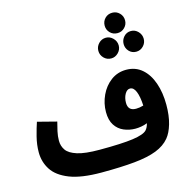

<svg xmlns="http://www.w3.org/2000/svg" viewBox="-136 -1094 1223 1246"><g transform="rotate(-15 476.0 -471.0)"><path d="M393 21Q258 21 179.5 -10Q101 -41 67 -93.5Q33 -146 33 -211Q33 -262 46.5 -315Q60 -368 73 -406L201 -373Q193 -344 186 -312Q179 -280 179 -250Q179 -214 198.5 -186Q218 -158 270 -141.5Q322 -125 419 -125Q570 -125 644 -135.5Q718 -146 739 -169Q746 -177 751 -187Q756 -197 760 -212Q740 -204 719 -200.5Q698 -197 680 -197Q639 -197 602.5 -212.5Q566 -228 544 -262Q522 -296 522 -350Q522 -409 547 -462.5Q572 -516 616.5 -549Q661 -582 719 -582Q781 -582 824.5 -544.5Q868 -507 890.5 -442Q913 -377 913 -296Q913 -222 897 -167.5Q881 -113 855 -82Q822 -42 764.5 -19.5Q707 3 616.5 12Q526 21 393 21ZM663 -375Q663 -321 717 -321Q741 -321 767 -329Q764 -390 750 -424Q736 -458 712 -458Q691 -458 677 -433Q663 -408 663 -375ZM728 -826Q698 -826 678.5 -846Q659 -866 659 -894Q659 -923 678.5 -943Q698 -963 728 -963Q756 -963 776 -943Q796 -923 796 -894Q796 -866 776 -846Q756 -826 728 -826ZM646 -678Q617 -678 597 -698.5Q577 -719 577 -747Q577 -775 597 -796Q617 -817 646 -817Q673 -817 693.5 -796Q714 -775 714 -747Q714 -719 693.5 -698.5Q673 -678 646 -678ZM814 -678Q785 -678 766 -698.5Q747 -719 747 -747Q747 -775 766 -796Q785 -817 814 -817Q842 -817 862 -796Q882 -775 882 -747Q882 -719 862 -698.5Q842 -678 814 -678Z"/></g></svg>

Font: Noto Sans Arabic Cond ExtBd
Style: Regular
Weight: 800
Width: 3
Designer: Monotype Design Team, Nadine Chahine, Nizar Qandah and Khaled Hosny
Foundry: Monotype Imaging Inc.
Version: Version 2.012; ttfautohint (v1.8.4.7-5d5b)